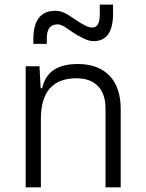

<svg xmlns="http://www.w3.org/2000/svg" viewBox="-20 -801 626 821"><path d="M431.2 0H496.1V-336.9C496.1 -458 429.2 -527.3 313 -527.3C225.1 -527.3 175.3 -493.2 160.6 -423.8H153.8L148.9 -517.6H89.8V0H154.8V-292.5C154.8 -409.2 206.5 -466.3 307.6 -466.3C385.3 -466.3 431.2 -420.4 431.2 -338.4ZM122.6 -613.3H180.2V-637.7C180.2 -677.2 195.3 -696.8 226.1 -696.8C247.1 -696.8 269.5 -676.8 291.5 -662.6C326.2 -640.6 355.5 -625 379.4 -625C435.5 -625 463.4 -664.1 463.4 -742.2V-781.2H406.7V-737.3C406.7 -701.2 395.5 -683.1 373.5 -683.1C357.4 -683.1 332.5 -696.3 297.4 -720.2C270.5 -739.3 246.1 -754.9 217.3 -754.9C153.8 -754.9 122.6 -714.4 122.6 -632.8Z"/></svg>

Font: Cascadia Code Light
Style: Regular
Weight: 300
Monospace: yes
Designer: Aaron Bell
Foundry: Saja Typeworks
Version: Version 2404.023